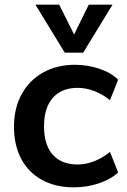

<svg xmlns="http://www.w3.org/2000/svg" viewBox="-20 -796 543 824"><path d="M40 -252Q40 -331 72.5 -391Q105 -451 164.5 -484.5Q224 -518 302 -518Q356 -518 406.5 -501Q457 -484 487 -454L452 -366Q420 -392 384 -405.5Q348 -419 313 -419Q245 -419 207 -376.5Q169 -334 169 -254Q169 -174 206.5 -132Q244 -90 313 -90Q348 -90 384 -104Q420 -118 452 -144L487 -56Q455 -26 404 -9Q353 8 297 8Q218 8 160 -24Q102 -56 71 -114.5Q40 -173 40 -252ZM361 -776H463L337 -570H258L132 -776H234L298 -648Z"/></svg>

Font: Muli-Bold
Style: Bold
Weight: 700
Version: Version 2.000